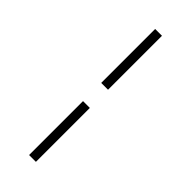

<svg xmlns="http://www.w3.org/2000/svg" viewBox="-265 -645 875 875"><g transform="rotate(45 172.5 -208.0)"><path d="M147.5 -266.6V-614.3H191.4V-266.6ZM147.5 198.2V-149.4H191.4V198.2Z"/></g></svg>

Font: Padauk Book
Style: Bold
Weight: 700
Designer: Debbi Hosken, Becca Hirsbrunner Spalinger
Foundry: SIL International
Version: Version 5.000